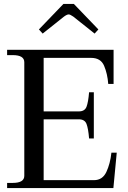

<svg xmlns="http://www.w3.org/2000/svg" viewBox="-20 -952 647 972"><path d="M196 -782 177 -803 301 -932H354L478 -803L459 -782L351 -868Q335 -879 328 -879Q319 -879 304 -868ZM571 -179 554 0H16V-26H44Q103 -26 103 -62V-637Q103 -673 44 -673H16V-700H555V-527H528Q524 -579 507 -619Q490 -659 441 -659H201V-388H379Q409 -388 418 -411.5Q427 -435 431 -485H455V-251H431Q427 -301 418 -324.5Q409 -348 379 -348H201V-40H456Q499 -40 518.5 -81.5Q538 -123 544 -179Z"/></svg>

Font: TavirajRegular
Style: Regular
Weight: 400
Designer: Katatrad Team
Foundry: CadsonDemak
Version: Version 1.001